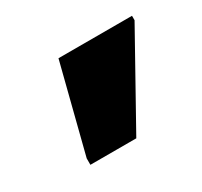

<svg xmlns="http://www.w3.org/2000/svg" viewBox="-59 -840 354 337"><g transform="rotate(-30 118.0 -671.0)"><path d="M42 -576V-589L87 -766H236V-757L135 -576Z"/></g></svg>

Font: Noto Sans ExtraCondensed
Style: Bold
Weight: 700
Width: 2
Designer: Monotype Design Team
Foundry: Monotype Imaging Inc.
Version: Version 2.013; ttfautohint (v1.8.4.7-5d5b)